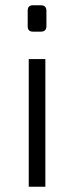

<svg xmlns="http://www.w3.org/2000/svg" viewBox="-20 -708 280 728"><path d="M105 -688C91 -688 85 -681 85 -667V-609C85 -595 91 -588 105 -588H135C149 -588 156 -595 156 -609V-667C156 -681 149 -688 135 -688ZM152 0V-484H89V0Z"/></svg>

Font: SnT
Style: Regular
Weight: 300
Designer: Natanael Gama
Version: Version 1.001;PS 001.001;hotconv 1.0.70;makeotf.lib2.5.58329